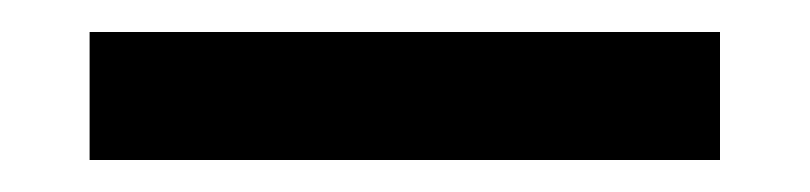

<svg xmlns="http://www.w3.org/2000/svg" viewBox="-20 47 506 120"><path d="M430 67V147H36V67Z"/></svg>

Font: Lato
Style: Bold
Weight: 700
Designer: Lukasz Dziedzic with Adam Twardoch and Botio Nikoltchev
Foundry: tyPoland Lukasz Dziedzic
Version: Version 2.010; 2014-09-01; http://www.latofonts.com/; ttfaut